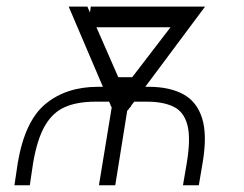

<svg xmlns="http://www.w3.org/2000/svg" viewBox="-20 -548 721 568"><path d="M68.2 0H22.7L32.7 -66.8Q53.6 -190 114.5 -240.4Q175.4 -290.8 268.5 -291.2H284.4L183.2 -528.4H238.6L246.1 -511L248.6 -528.4H586.6L409.8 -291.2H421.9Q482.6 -290.8 522.5 -269Q562.5 -247.2 577.9 -198.2Q593.4 -149.1 579.5 -66.8L568.2 0H521.3L532.7 -66.8Q544.7 -139.6 534.3 -178.6Q523.8 -217.7 493.3 -232.4Q462.7 -247.2 414.8 -247.2H377.1L367.2 -234.4L367.9 -233L365.1 -231.2L358 -221.6H356.5L321 0H272.7L310.4 -229.8L308.6 -234L306.8 -235.8L307.5 -236.5L302.9 -247.2H261.4Q208.8 -247.2 172.4 -231.4Q136 -215.6 113.1 -176.3Q90.2 -137.1 78.1 -66.8ZM329.9 -319.6H371.1L484.4 -467.3H265.3Z"/></svg>

Font: Inter Thin  BETA
Style: Italic
Weight: 100
Italic angle: -9.39999°
Designer: Rasmus Andersson
Foundry: rsms
Version: Version 3.011;git-f93a4a705